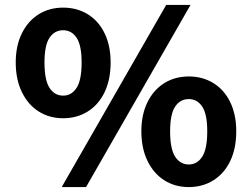

<svg xmlns="http://www.w3.org/2000/svg" viewBox="-20 -748 1024 781"><path d="M44 -494Q44 -562 69 -612.5Q94 -663 137.5 -690Q181 -717 237 -717Q293 -717 337 -690Q381 -663 405.5 -612.5Q430 -562 430 -494Q430 -424 405.5 -373Q381 -322 337 -294.5Q293 -267 237 -267Q181 -267 137.5 -294.5Q94 -322 69 -373.5Q44 -425 44 -494ZM312 -494Q312 -564 291.5 -594.5Q271 -625 237 -625Q202 -625 181.5 -594.5Q161 -564 161 -494Q161 -422 181.5 -390.5Q202 -359 237 -359Q271 -359 291.5 -390.5Q312 -422 312 -494ZM656 -728H755L330 13H231ZM555 -214Q555 -282 580 -332.5Q605 -383 648.5 -410Q692 -437 748 -437Q804 -437 848 -410Q892 -383 916.5 -332.5Q941 -282 941 -214Q941 -144 916.5 -93Q892 -42 848 -14.5Q804 13 748 13Q692 13 648.5 -14.5Q605 -42 580 -93.5Q555 -145 555 -214ZM823 -214Q823 -284 802.5 -314.5Q782 -345 748 -345Q713 -345 692.5 -314.5Q672 -284 672 -214Q672 -142 692.5 -110.5Q713 -79 748 -79Q782 -79 802.5 -110.5Q823 -142 823 -214Z"/></svg>

Font: Nebula Sans Bold
Style: Regular
Weight: 700
Designer: Paul D. Hunt for Adobe (as Source Sans)
Foundry: Nebula Entertainment & Broadcasting LLC
Version: Version 1.010